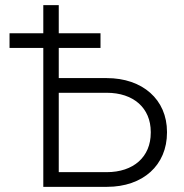

<svg xmlns="http://www.w3.org/2000/svg" viewBox="-20 -725 713 745"><path d="M148 -705V-596H17V-539H148V0H395C535 0 628 -84 628 -211V-213C628 -339 533 -422 394 -422H208V-539H370V-596H208V-705ZM208 -57V-365H394C498 -365 565 -306 565 -213V-210C565 -116 498 -57 394 -57Z"/></svg>

Font: Fixel Display Light
Style: Regular
Weight: 300
Designer: AlfaBravo + MacPaw
Foundry: Kyrylo Tkachov, Marchela Mozhyna, Serhii Makarenko, Maria Weinstein, Zakhar Kryvoshyya
Version: Version 1.211